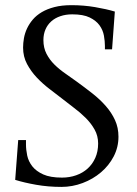

<svg xmlns="http://www.w3.org/2000/svg" viewBox="-20 -713 532 747"><path d="M221.2 -22Q250.5 -22 276.1 -31Q301.8 -40 320.8 -57.1Q339.8 -74.2 350.8 -98.9Q361.8 -123.5 361.8 -154.8Q361.8 -184.6 347.9 -209.2Q334 -233.9 312.7 -254.9Q291.5 -275.9 266.6 -294.4Q241.7 -313 219.2 -331.1Q197.8 -347.7 171.9 -367.4Q146 -387.2 123.3 -411.1Q100.6 -435.1 85.2 -463.9Q69.8 -492.7 69.8 -527.8Q69.8 -545.4 73.2 -564.7Q76.7 -584 85.2 -602.3Q93.8 -620.6 107.7 -637Q121.6 -653.3 142.6 -665.8Q163.6 -678.2 191.9 -685.5Q220.2 -692.9 257.8 -692.9Q305.7 -692.9 350.1 -685.3Q394.5 -677.7 426.8 -668L416 -521H388.2V-534.2Q388.2 -552.7 384.3 -574.5Q380.4 -596.2 367.2 -614.5Q354 -632.8 328.9 -645Q303.7 -657.2 261.2 -657.2Q235.8 -657.2 215.1 -650.1Q194.3 -643.1 179.7 -630.1Q165 -617.2 157 -598.6Q148.9 -580.1 148.9 -557.1Q148.9 -526.9 160.9 -503.7Q172.9 -480.5 191.7 -461.9Q210.4 -443.4 233.4 -427.5Q256.3 -411.6 277.8 -396Q310.1 -372.6 339.6 -349.4Q369.1 -326.2 391.6 -300.5Q414.1 -274.9 427.5 -245.6Q440.9 -216.3 440.9 -181.2Q440.9 -140.1 422.4 -104.5Q403.8 -68.8 372.8 -42.5Q341.8 -16.1 301.8 -1Q261.7 14.2 219.2 14.2Q167.5 14.2 120.6 5.9Q73.7 -2.4 39.1 -13.2L50.8 -168H81.1V-150.9Q81.1 -130.4 85.9 -107.7Q90.8 -85 105.7 -65.9Q120.6 -46.9 148.2 -34.4Q175.8 -22 221.2 -22Z"/></svg>

Font: Simonetta
Style: Regular
Weight: 400
Designer: Gayaneh Bagdasaryan
Foundry: BrownFox
Version: Version 1.001